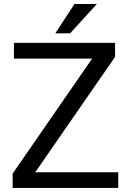

<svg xmlns="http://www.w3.org/2000/svg" viewBox="-20 -921 639 941"><path d="M251 -757.8H323.7L454.6 -901.4H345.2ZM543.9 -642.1V-710.9H48.3V-633.8H431.6L42 -70.3V0H559.6V-76.7H152.8Z"/></svg>

Font: Roboto
Style: Regular
Weight: 400
Designer: Google
Version: Version 2.137; 2017